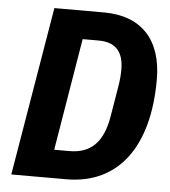

<svg xmlns="http://www.w3.org/2000/svg" viewBox="-51 -744 702 791"><g transform="rotate(5 300.0 -349.0)"><path d="M24.9 0H252.1C469.1 0 588.1 -165.8 588.1 -441.1C588.1 -605.8 502.8 -698.2 346.9 -698.2H142ZM192.1 -116.8 269.2 -581H334.2C404.8 -581 438.9 -545.1 438.9 -469.1C438.9 -449.9 437.1 -425.1 432.9 -400.9L411.9 -274.9C394.2 -166.9 344.1 -116.8 255 -116.8Z"/></g></svg>

Font: Margiela Mono Italic Bold It
Style: Regular
Weight: 700
Designer: Mike Abbink, Paul van der Laan, Pieter van Rosmalen
Foundry: Bold Monday
Version: Version 2.003 2021